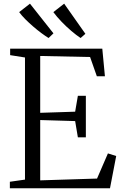

<svg xmlns="http://www.w3.org/2000/svg" viewBox="-20 -1002 650 1022"><path d="M113 -46V-696L34 -708.5V-743H524.5L538.5 -596H495.5L459.5 -698.5L194 -704V-401.5L380 -407.5L394.5 -492H437V-271H394.5L380 -357.5L194 -363V-42L496.5 -51.5L554.5 -185.5L598.5 -171.5L565.5 0H32.5V-34.5ZM238 -800Q221 -810.5 199.8 -826.2Q178.5 -842 156.5 -861Q134.5 -880 115 -899.5Q95.5 -919 82 -937.5L139.5 -982.5L264.5 -824.5L239 -800ZM408.5 -800Q386.5 -814.5 359.8 -837.2Q333 -860 307.5 -886.5Q282 -913 264 -937.5L321.5 -982.5L434.5 -822L409.5 -800Z"/></svg>

Font: Merriweather 60pt Light
Style: Regular
Weight: 300
Version: Version 2.100